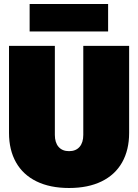

<svg xmlns="http://www.w3.org/2000/svg" viewBox="-20 -927 690 959"><path d="M25 -263V-698H254V-253Q254 -215 272.5 -193.5Q291 -172 325 -172Q359 -172 377.5 -193.5Q396 -215 396 -253V-698H625V-263Q625 -178 590 -116Q555 -54 487.5 -21Q420 12 325 12Q230 12 162.5 -21Q95 -54 60 -116Q25 -178 25 -263ZM128 -907H520V-770H128Z"/></svg>

Font: Azeret Mono Black
Style: Regular
Weight: 900
Designer: Martin Vácha
Foundry: Displaay
Version: Version 1.000; Glyphs 3.0.3, build 3074